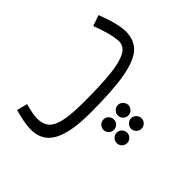

<svg xmlns="http://www.w3.org/2000/svg" viewBox="-144 -674 1282 1282"><g transform="rotate(-45 496.5 -33.0)"><path d="M943 -197Q943 -116 893 -69Q843 -22 723.5 -0.5Q604 21 390 21Q207 21 118.5 -27Q30 -75 30 -182Q30 -239 58 -339L133 -320Q112 -241 112 -205Q112 -151 139 -120Q166 -89 231.5 -75Q297 -61 416 -61Q577 -61 674 -72Q771 -83 817.5 -109Q864 -135 864 -181Q864 -245 814 -376L891 -403Q943 -268 943 -197ZM372 163Q372 143 386.5 128Q401 113 422 113Q442 113 456.5 128Q471 143 471 163Q471 183 456.5 197.5Q442 212 422 212Q401 212 386.5 197.5Q372 183 372 163ZM508 163Q508 143 522.5 128Q537 113 558 113Q578 113 592.5 128Q607 143 607 163Q607 183 592.5 197.5Q578 212 558 212Q537 212 522.5 197.5Q508 183 508 163ZM372 288Q372 268 386.5 253Q401 238 422 238Q442 238 456.5 253Q471 268 471 288Q471 308 456.5 322.5Q442 337 422 337Q401 337 386.5 322.5Q372 308 372 288ZM508 288Q508 268 522.5 253Q537 238 558 238Q578 238 592.5 253Q607 268 607 288Q607 308 592.5 322.5Q578 337 558 337Q537 337 522.5 322.5Q508 308 508 288Z"/></g></svg>

Font: Noto Sans Arabic
Style: Regular
Weight: 400
Designer: Nadine Chahine
Foundry: Monotype Imaging Inc.
Version: Version 1.001